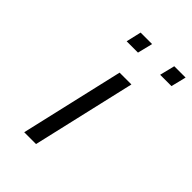

<svg xmlns="http://www.w3.org/2000/svg" viewBox="-198 -743 827 827"><g transform="rotate(45 216.0 -329.0)"><path d="M107 0 216 -472H288L179 0ZM142 -589 158 -658H228L211 -589ZM346 -589 363 -658H432L415 -589Z"/></g></svg>

Font: Coval
Style: ExtraLight Italic
Weight: 200
Foundry: Context Ltd
Version: Version 001.000